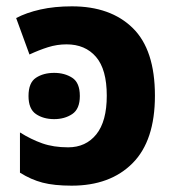

<svg xmlns="http://www.w3.org/2000/svg" viewBox="-20 -576 554 606"><path d="M207 -556Q329 -556 399 -487.5Q469 -419 469 -274Q469 -132 398.5 -61Q328 10 206 10Q151 10 114.5 0.5Q78 -9 43 -31V-158Q78 -136 113.5 -123.5Q149 -111 195 -111Q251 -111 284 -152Q317 -193 317 -274Q317 -357 283 -396.5Q249 -436 190 -436Q160 -436 131.5 -427Q103 -418 73 -404L31 -519Q63 -536 107.5 -546Q152 -556 207 -556ZM151 -346Q184 -346 208 -330.5Q232 -315 232 -273Q232 -232 208 -216Q184 -200 151 -200Q117 -200 93.5 -216Q70 -232 70 -273Q70 -315 93.5 -330.5Q117 -346 151 -346Z"/></svg>

Font: RS Noto Sans
Style: Bold
Weight: 700
Designer: Monotype Design Team
Foundry: Monotype Imaging Inc.
Version: Version 3.10